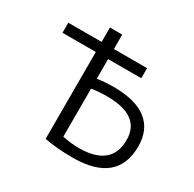

<svg xmlns="http://www.w3.org/2000/svg" viewBox="-160 -901 1095 1082"><g transform="rotate(30 387.0 -360.0)"><path d="M40 -571.3V-636.7H256.8V-730.5H336.9V-636.7H552.7V-571.3H336.9V-443.4Q386.7 -451.2 443.4 -451.2Q586.9 -451.2 658.7 -394.5Q730.5 -337.9 730.5 -230.5Q730.5 9.8 440.4 9.8Q338.9 9.8 256.8 -5.9V-571.3ZM336.9 -66.4Q392.6 -54.7 443.4 -54.7Q655.3 -54.7 655.3 -228.5Q655.3 -386.7 436.5 -386.7Q383.8 -386.7 336.9 -378.9Z"/></g></svg>

Font: GenEi M Gothic v2 Regular
Style: Regular
Weight: 400
Version: Version 2.0